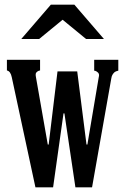

<svg xmlns="http://www.w3.org/2000/svg" viewBox="-20 -798 540 828"><path d="M300.8 -777.8 428.2 -629.9H351.1L250 -712.9L148.9 -629.9H71.8L199.2 -777.8ZM152.8 -540V-494.1Q143.6 -492.7 138.2 -486.8Q131.8 -482.4 134.8 -466.8L186 -174.8H189.9L228 -490.2H313L353 -174.8H356.9L405.8 -464.8Q409.7 -478 402.8 -484.9Q399.9 -487.8 396 -490.2Q392.1 -492.7 386.2 -493.2V-540H490.2V-493.2Q476.1 -490.2 471.2 -483.9Q467.8 -480.5 464.6 -474.9Q461.4 -469.2 460 -460L377 9.8H305.2L257.8 -309.1H253.9L209 9.8H132.8L30.8 -464.8Q25.4 -491.2 9.8 -494.1V-540Z"/></svg>

Font: BIZ UDMincho
Style: Bold
Weight: 700
Monospace: yes
Designer: TypeBank Co., Ltd.
Foundry: Morisawa Inc.
Version: Version 1.06